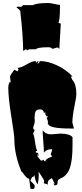

<svg xmlns="http://www.w3.org/2000/svg" viewBox="-20 -1134 539 1255"><path d="M297.4 -825.2Q226.1 -825.2 213.9 -812Q198.2 -812 181.6 -812Q165 -812 156.2 -803.2Q156.2 -812 147 -812Q136.2 -801.3 131.3 -801.3Q131.3 -896 112.3 -1063Q110.8 -1064.5 105.5 -1070.8Q94.7 -1083 86.9 -1083L96.2 -1091.3L113.3 -1089.4Q124.5 -1089.4 130.4 -1100.6H196.8Q218.3 -1114.3 295.4 -1114.3Q309.1 -1114.3 335 -1108.2Q360.8 -1102.1 372.1 -1102.1Q372.1 -988.3 360.4 -988.3Q369.6 -980 377.4 -980L367.7 -813.5L359.9 -822.8H350.6L327.1 -815.4Q319.8 -815.4 314.9 -820.3Q310.1 -825.2 297.4 -825.2ZM453.1 -332.5 463.4 -293.9H441.4Q296.4 -293.9 294.4 -325.7L290.5 -318.8Q293.5 -326.2 293.5 -336.4Q293.5 -346.7 285.2 -362.3L294.4 -373H285.2L276.4 -385.3V-400.4L267.1 -396Q264.6 -418.9 242.2 -418.9Q219.7 -418.9 212.9 -405.8Q206.1 -392.6 206.1 -363.8L204.1 -365.2Q207.5 -358.4 207.5 -348.6L206.1 -330.1Q205.1 -325.7 200.9 -314.7Q196.8 -303.7 196.8 -293.9L206.1 -282.2L196.8 -260.7Q204.6 -243.2 209.5 -203.6Q214.4 -164.1 223.6 -147H214.4V-136.7Q230.5 -136.7 230.5 -124.5H228.5Q223.6 -124.5 223.6 -112.8L249 -83L267.1 -90.3V-81.1L276.4 -80.1Q276.4 -92.8 305.7 -104.5Q317.4 -108.9 320.8 -112.8L311 -124.5Q320.8 -149.9 320.8 -155.8V-158.2H311Q285.2 -158.2 267.1 -136.7Q267.1 -160.6 262.9 -208.7Q258.8 -256.8 258.8 -282.2Q277.8 -255.9 314 -255.9L374.5 -260.7Q433.6 -260.7 454.1 -237.8V-185.5Q454.1 -80.6 434.6 -30.3Q415.5 17.6 375.5 31.7Q373 36.1 367.2 37.6Q355.5 40.5 355.5 67.4Q355.5 74.7 337.9 78.6L329.1 65.9L337.9 67.4L319.8 30.8Q302.7 38.1 297.4 46.1Q292 54.2 292 61.8Q292 69.3 292.7 73Q293.5 76.7 293.5 79.6Q293.5 67.4 276.4 67.4Q269 67.4 266.1 56.6L269 52.2Q269 44.4 258.5 28.3Q248 12.2 240.7 0.7Q233.4 -10.7 232.4 -11.7Q233.4 -6.3 233.4 14.4Q233.4 35.2 226.6 70.3Q218.8 63.5 212.4 44.7Q206.1 25.9 206.1 10.7L196.8 22.5H188L189.9 23.4L179.2 44.4Q179.2 50.3 193.1 61.8Q207 73.2 207 81.5Q207 89.8 204.6 95.7Q202.1 101.6 194.8 101.1L179.2 100.1L170.4 33.2Q160.2 33.2 151.9 24.2Q143.6 15.1 139.9 10.7Q136.2 6.3 130.6 -2Q125 -10.3 123.5 -11.7L121.1 -10.3Q73.7 -122.1 73.7 -225.6Q73.7 -250.5 54 -372.8Q34.2 -495.1 34.2 -560.1Q34.2 -585.9 45.4 -600.1L47.9 -594.2L49.8 -596.7L45.4 -633.8Q53.7 -653.8 73.7 -678.2L94.7 -667.5L101.1 -678.2L94.7 -690.4Q115.7 -690.4 153.3 -712.6Q190.9 -734.9 214.4 -734.9V-724.6Q219.2 -724.6 222.2 -729.7Q225.1 -734.9 232.4 -734.9L223.6 -712.9Q240.7 -728 240.7 -734.9Q293 -734.9 353.5 -706.5Q414.1 -678.2 454.1 -633.8H442.9L454.1 -608.9V-610.8Q479 -582.5 479 -520.5Q479 -499 466.1 -436Q453.1 -373 453.1 -332.5ZM223.6 -112.8 232.4 -124.5Q232.4 -112.8 223.6 -112.8ZM232.4 -124.5H230.5L232.4 -132.3ZM290.5 -318.8Q288.1 -314 286.6 -312.5ZM286.1 -311.5 285.2 -310.1Z"/></svg>

Font: Butcherman Caps
Style: Regular
Weight: 400
Version: Version 001.003